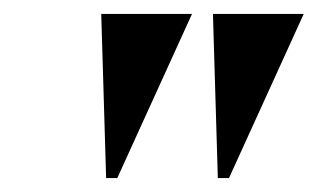

<svg xmlns="http://www.w3.org/2000/svg" viewBox="-20 -734 455 275"><path d="M132 -479 125 -714H255L148 -479ZM292 -479 285 -714H415L308 -479Z"/></svg>

Font: Noto Serif Display ExtraCondensed ExtraBold
Style: Italic
Weight: 800
Width: 2
Italic angle: -12°
Designer: Monotype Design Team
Foundry: Monotype Imaging Inc.
Version: Version 2.009